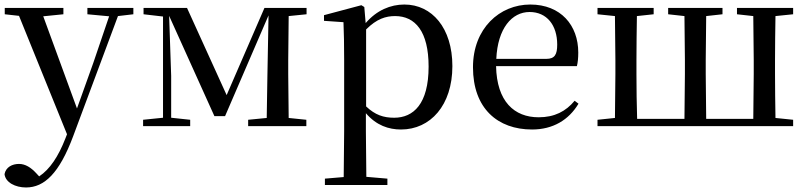

<svg xmlns="http://www.w3.org/2000/svg" viewBox="-29 -557 3565 848"><path d="M357 -494 453 -485 383 -279 311 -78 162 -485 251 -494V-522H-8V-494L55 -487L267 36L260 54C229 134 191 191 144 222L131 208C108 183 83 167 55 167C25 167 -3 181 -9 212C-5 249 39 271 86 271C167 271 233 208 294 45L492 -486L560 -494V-522H357Z M691 0H811V-28L727 -37V-222L718 -487L918 -44H965L1157 -489L1152 -220L1149 -36L1067 -28V0H1324V-28L1246 -36L1244 -230V-292L1246 -486L1325 -494V-522H1139L972 -137L797 -522H605V-494L691 -484V-37L603 -28V0Z M1742 15C1872 15 1969 -92 1969 -265C1969 -433 1879 -537 1757 -537C1696 -537 1635 -512 1586 -455L1580 -526L1567 -534L1402 -490V-465L1488 -459C1490 -410 1491 -361 1491 -293V23L1489 225L1406 232V260H1682V232L1589 224L1587 23V-57C1633 -3 1688 15 1742 15ZM1588 -427C1635 -474 1675 -486 1716 -486C1805 -486 1864 -418 1864 -263C1864 -98 1797 -37 1712 -37C1665 -37 1628 -49 1588 -87Z M2321 15C2413 15 2483 -27 2526 -99L2509 -112C2470 -65 2420 -39 2350 -39C2243 -39 2165 -108 2162 -265H2519C2523 -281 2525 -301 2525 -325C2525 -445 2448 -537 2313 -537C2178 -537 2060 -432 2060 -260C2060 -78 2169 15 2321 15ZM2163 -297C2169 -432 2232 -504 2310 -504C2386 -504 2432 -446 2432 -360C2432 -316 2421 -297 2384 -297Z M2737 0H3474V-28L3396 -36C3395 -92 3394 -175 3394 -230V-292C3394 -346 3395 -430 3396 -486L3474 -494V-522H3226V-494L3298 -486L3300 -292V-230L3298 -32H3090L3088 -230V-292L3090 -486L3162 -494V-522H2922V-494L2994 -486L2996 -292V-230L2994 -32H2785C2783 -88 2782 -174 2782 -230V-292C2782 -346 2783 -430 2784 -486L2858 -494V-522H2610V-494L2687 -486L2689 -292V-230L2687 -36L2610 -28V0Z"/></svg>

Font: Noto Serif KR Medium
Style: Regular
Weight: 500
Designer: Ryoko NISHIZUKA 西塚涼子 (kana & ideographs); Frank Grießhammer (Latin, Greek & Cyrillic); Wenlong ZHANG 张文龙 (bopomofo); San
Foundry: Adobe
Version: Version 2.001;hotconv 1.1.0;makeotfexe 2.6.0